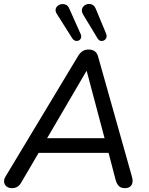

<svg xmlns="http://www.w3.org/2000/svg" viewBox="-20 -969 773 996"><path d="M43 7Q26 7 15 -1Q4 -9 1.5 -22.5Q-1 -36 8 -52L386 -680Q397 -697 409.5 -704.5Q422 -712 440 -712Q459 -712 471.5 -703Q484 -694 489 -675L664 -54Q670 -33 666.5 -19.5Q663 -6 653 0.5Q643 7 628 7Q608 7 597 -3.5Q586 -14 580 -35L538 -196L571 -176H148L191 -194L90 -22Q82 -7 70 0Q58 7 43 7ZM428 -600 215 -236 193 -252H551L527 -235L430 -600ZM486 -770 411 -894Q403 -908 405 -919.5Q407 -931 415.5 -938.5Q424 -946 436 -948Q448 -950 459 -944.5Q470 -939 477 -923L531 -793Q535 -782 531.5 -773Q528 -764 519.5 -759.5Q511 -755 502 -757Q493 -759 486 -770ZM355 -770 276 -895Q267 -908 268.5 -919.5Q270 -931 279 -938.5Q288 -946 299.5 -947.5Q311 -949 322.5 -944Q334 -939 340 -923L399 -791Q403 -781 400 -772Q397 -763 388.5 -759Q380 -755 371 -757.5Q362 -760 355 -770Z"/></svg>

Font: Nunito Medium
Style: Italic
Weight: 500
Designer: Vernon Adams
Foundry: Vernon Adams
Version: Version 3.601